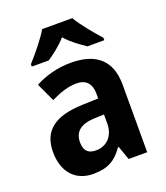

<svg xmlns="http://www.w3.org/2000/svg" viewBox="-142 -863 837 970"><g transform="rotate(-20 277.0 -378.0)"><path d="M361 -766H199C175 -724 120 -657 85 -619V-606H176C206 -626 247 -656 279 -693C311 -656 353 -627 384 -606H475V-619C438 -660 387 -721 361 -766ZM276 -557C207 -557 138 -539 83 -509L129 -410C178 -434 222 -449 268 -449C317 -449 345 -421 345 -366V-340L258 -337C112 -332 38 -279 38 -163C38 -56 97 10 192 10C273 10 314 -16 355 -74H359L385 0H485V-364C485 -494 411 -557 276 -557ZM294 -252 345 -254V-206C345 -137 302 -97 246 -97C207 -97 183 -115 183 -162C183 -215 213 -249 294 -252Z"/></g></svg>

Font: Noto Sans Telugu SemiCondensed
Style: Bold
Weight: 700
Width: 4
Designer: Jelle Bosma - Monotype Design Team
Foundry: Monotype Imaging Inc.
Version: Version 2.005